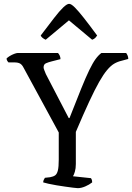

<svg xmlns="http://www.w3.org/2000/svg" viewBox="-20 -980 689 1000"><path d="M385 0Q378 0 360 -2.5Q342 -5 319.5 -8Q297 -11 274 -15Q251 -19 232.5 -23Q214 -27 205 -30Q205 -38 208.5 -44.5Q212 -51 214 -54L241 -57Q258 -60 267.5 -67Q277 -74 281.5 -92.5Q286 -111 286 -149V-290L103 -627Q95 -643 84.5 -649Q74 -655 54 -655H24Q22 -657 18.5 -662Q15 -667 14 -675Q19 -681 30.5 -688Q42 -695 54 -699.5Q66 -704 72 -704H282Q287 -699 291 -690.5Q295 -682 295 -672L248 -660Q232 -656 219.5 -650.5Q207 -645 207 -629Q207 -624 210.5 -615Q214 -606 219 -594L338 -365H342Q378 -457 402.5 -517.5Q427 -578 445 -615Q463 -652 477.5 -672Q492 -692 508 -704H637Q641 -699 644.5 -691Q648 -683 648 -673L615 -664Q593 -659 575 -648.5Q557 -638 538 -615.5Q519 -593 496.5 -553.5Q474 -514 444.5 -450.5Q415 -387 375 -293V-126Q375 -103 370 -86Q365 -69 360 -62L454 -52Q456 -49 458 -44Q460 -39 460 -30Q445 -18 424 -9Q403 0 385 0ZM218 -773Q209 -777 202 -782.5Q195 -788 192 -795Q233 -849 261.5 -886Q290 -923 309.5 -941.5Q329 -960 340 -960Q351 -960 370 -941Q389 -922 418 -885Q447 -848 486 -795Q483 -790 477 -783.5Q471 -777 460 -773L339 -874Z"/></svg>

Font: Texturina Medium 12pt Light
Style: Regular
Weight: 300
Version: Version 1.002